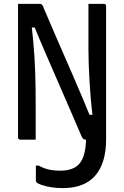

<svg xmlns="http://www.w3.org/2000/svg" viewBox="-20 -720 640 990"><path d="M293 160Q338 160 367.5 142.5Q397 125 410.5 86Q424 47 424 -15Q449 -15 468 -14.5Q487 -14 500.5 -12.5Q514 -11 520.5 -8Q527 -5 527 0Q527 60 513 106.5Q499 153 471.5 185Q444 217 402 233.5Q360 250 304 250Q273 250 244.5 245.5Q216 241 195.5 234Q175 227 168 220Q167 218 166 216Q165 214 165 212Q165 192 165 172.5Q165 153 165 134H180Q205 148 231 154Q257 160 293 160ZM164 0Q144 0 124 0Q104 0 84 0Q81 0 78.5 -1.5Q76 -3 74.5 -5Q73 -7 73 -11Q73 -82 73 -152.5Q73 -223 73 -293.5Q73 -364 73 -435Q73 -506 73 -577Q73 -607 73 -638Q73 -669 73 -700Q88 -700 108.5 -700Q129 -700 149 -700Q169 -700 185 -700Q189 -700 192.5 -698.5Q196 -697 199 -692.5Q202 -688 206 -677Q214 -658 228.5 -624.5Q243 -591 262 -546.5Q281 -502 304 -450Q327 -398 351.5 -341Q376 -284 401 -225.5Q426 -167 449 -110L419 -128H475L459 -110Q452 -164 448 -211.5Q444 -259 441.5 -302.5Q439 -346 437.5 -386Q436 -426 436 -465.5Q436 -505 436 -545Q436 -584 436 -622.5Q436 -661 436 -700Q456 -700 476 -700Q496 -700 516 -700Q521 -700 524 -697Q527 -694 527 -689Q527 -621 527 -552Q527 -483 527 -414.5Q527 -346 527 -277.5Q527 -209 527 -140Q527 -105 527 -70Q527 -35 527 0Q513 0 493 0Q473 0 454.5 0Q436 0 424 0Q415 0 410 -3.5Q405 -7 398 -23Q374 -79 345 -146Q316 -213 283.5 -287.5Q251 -362 217 -440.5Q183 -519 150 -600L181 -578H129L142 -598Q147 -553 151 -511.5Q155 -470 157.5 -429.5Q160 -389 161.5 -347Q163 -305 163.5 -259Q164 -213 164 -161Q164 -126 164 -83Q164 -40 164 0Z"/></svg>

Font: RecMonoLinear Nerd Font Mono
Style: Regular
Weight: 400
Monospace: yes
Version: Version 1.085; ttfautohint (v1.8.4.7-5d5b);Nerd Fonts 3.2.1